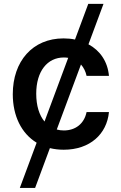

<svg xmlns="http://www.w3.org/2000/svg" viewBox="-20 -747 614 972"><path d="M503.9 -727.3H426.8L359.7 -546.9C341.3 -550.8 322.1 -552.6 301.5 -552.6C144.9 -552.6 44.7 -436.8 44.7 -270.2C44.7 -160.2 88.4 -71.4 165.5 -24.5L80.3 204.5H157.7L232.6 2.8C254.3 8.2 277.7 11 302.6 11C435.7 11 521 -68.5 531.6 -179.7H418.3C406.2 -120.7 362.2 -86.6 303.3 -86.6C290.8 -86.6 278.8 -88.1 267.4 -91.3L389.9 -420.5C404.1 -404.5 413.7 -384.6 418.3 -362.9H531.6C525.2 -434.7 487.2 -490.8 427.9 -522.7ZM163.4 -272.7C163.4 -386 219.5 -456 303.3 -456C311.1 -456 318.2 -455.3 325.3 -454.2L205.3 -131.7C178.6 -163.7 163.4 -212 163.4 -272.7Z"/></svg>

Font: Magic Ui Pro Semi Bold
Style: Regular
Weight: 600
Designer: Stefan Endress, Andreas Faust
Version: Version 1.000;FEAKit 1.0